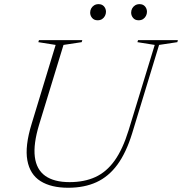

<svg xmlns="http://www.w3.org/2000/svg" viewBox="-20 -874 858 904"><path d="M164 -286.5Q136.5 -195.5 144 -135.5Q151.5 -75.5 193 -46Q234.5 -16.5 307.5 -16.5Q377 -16.5 429.2 -40.5Q481.5 -64.5 519.8 -118Q558 -171.5 585.5 -260.5L708.5 -662.5L627 -675.5L630 -685H817.5L815 -675.5L729 -662.5L602 -245.5Q574 -155 532.8 -98.8Q491.5 -42.5 434.2 -16.2Q377 10 301 10Q220.5 10 170.8 -21.2Q121 -52.5 108.8 -119Q96.5 -185.5 129 -291L242 -662.5L160.5 -675.5L163.5 -685H367.5L364.5 -675.5L279 -662.5ZM439.5 -778.5Q423 -778.5 413.8 -789.5Q404.5 -800.5 404.5 -814.5Q404.5 -825 409.2 -834Q414 -843 423 -848.8Q432 -854.5 444 -854.5Q460.5 -854.5 469.8 -843.8Q479 -833 479 -818.5Q479 -808.5 474.2 -799.2Q469.5 -790 460.8 -784.2Q452 -778.5 439.5 -778.5ZM632.5 -778.5Q616 -778.5 606.8 -789.5Q597.5 -800.5 597.5 -814.5Q597.5 -825 602.2 -834Q607 -843 616 -848.8Q625 -854.5 637 -854.5Q653.5 -854.5 662.8 -843.8Q672 -833 672 -818.5Q672 -808.5 667.2 -799.2Q662.5 -790 653.8 -784.2Q645 -778.5 632.5 -778.5Z"/></svg>

Font: Newsreader 36pt ExtraLight
Style: Italic
Weight: 250
Italic angle: -17°
Designer: Hugues Gentile
Foundry: Production Type
Version: Version 1.003